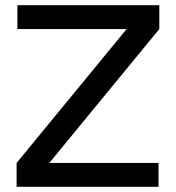

<svg xmlns="http://www.w3.org/2000/svg" viewBox="-20 -720 678 740"><path d="M44 0V-92L468 -608H47V-700H594V-608L170 -92H591V0Z"/></svg>

Font: Figtree Light Medium
Style: Regular
Weight: 500
Version: Version 2.001;gftools[0.9.30]